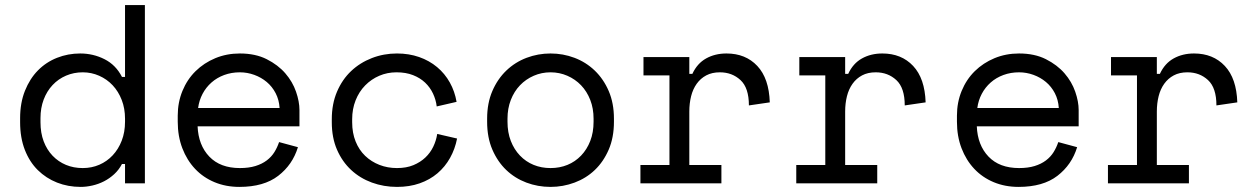

<svg xmlns="http://www.w3.org/2000/svg" viewBox="-20 -720 4936 754"><path d="M471 -76H459Q447 -53 428.5 -36Q410 -19 388.5 -8Q367 3 343 8.5Q319 14 297 14Q247 14 204 -3Q161 -20 128.5 -52Q96 -84 77.5 -131.5Q59 -179 59 -240V-256Q59 -316 78 -363.5Q97 -411 129 -443.5Q161 -476 204 -493Q247 -510 295 -510Q346 -510 390.5 -487.5Q435 -465 459 -418H471V-700H549V0H471ZM305 -60Q340 -60 370 -73Q400 -86 422.5 -110Q445 -134 458 -167.5Q471 -201 471 -242V-254Q471 -294 458 -327.5Q445 -361 422.5 -385Q400 -409 369.5 -422.5Q339 -436 305 -436Q270 -436 239.5 -423Q209 -410 186.5 -386Q164 -362 151.5 -329Q139 -296 139 -256V-240Q139 -198 151.5 -165Q164 -132 186.5 -108.5Q209 -85 239 -72.5Q269 -60 305 -60Z M756 -224Q759 -150 802 -105Q845 -60 922 -60Q957 -60 983 -68Q1009 -76 1027.5 -90Q1046 -104 1057.5 -122.5Q1069 -141 1076 -162L1150 -142Q1129 -73 1072.5 -29.5Q1016 14 920 14Q867 14 822.5 -4.5Q778 -23 746 -57Q714 -91 696 -138Q678 -185 678 -242V-266Q678 -318 696.5 -363Q715 -408 748 -440.5Q781 -473 825.5 -491.5Q870 -510 922 -510Q983 -510 1027.5 -487.5Q1072 -465 1100.5 -432Q1129 -399 1142.5 -360Q1156 -321 1156 -288V-224ZM922 -436Q889 -436 860.5 -425.5Q832 -415 810.5 -396Q789 -377 775.5 -351.5Q762 -326 758 -296H1078Q1076 -328 1062.5 -354Q1049 -380 1027.5 -398Q1006 -416 978.5 -426Q951 -436 922 -436Z M1775 -176Q1767 -135 1747.5 -100Q1728 -65 1698 -39.5Q1668 -14 1628 0Q1588 14 1539 14Q1487 14 1440.5 -3Q1394 -20 1359 -52.5Q1324 -85 1303.5 -132Q1283 -179 1283 -240V-252Q1283 -312 1303.5 -360Q1324 -408 1359 -441Q1394 -474 1440.5 -492Q1487 -510 1539 -510Q1586 -510 1626 -496Q1666 -482 1696.5 -456.5Q1727 -431 1746.5 -396Q1766 -361 1773 -320L1695 -302Q1692 -328 1680.5 -352.5Q1669 -377 1649.5 -395.5Q1630 -414 1602 -425Q1574 -436 1537 -436Q1501 -436 1469.5 -422.5Q1438 -409 1414 -384.5Q1390 -360 1376.5 -326Q1363 -292 1363 -252V-240Q1363 -198 1376.5 -164.5Q1390 -131 1414 -108Q1438 -85 1470 -72.5Q1502 -60 1539 -60Q1576 -60 1603.5 -71.5Q1631 -83 1650.5 -101.5Q1670 -120 1681.5 -144Q1693 -168 1697 -194Z M2391 -242Q2391 -180 2370.5 -132.5Q2350 -85 2316 -52.5Q2282 -20 2236.5 -3Q2191 14 2142 14Q2092 14 2047 -3Q2002 -20 1968 -52.5Q1934 -85 1913.5 -132.5Q1893 -180 1893 -242V-254Q1893 -315 1913.5 -362.5Q1934 -410 1968.5 -443Q2003 -476 2048 -493Q2093 -510 2142 -510Q2191 -510 2236 -493Q2281 -476 2315.5 -443Q2350 -410 2370.5 -362.5Q2391 -315 2391 -254ZM2142 -60Q2178 -60 2208.5 -72.5Q2239 -85 2262 -109Q2285 -133 2298 -166.5Q2311 -200 2311 -242V-254Q2311 -294 2298 -327.5Q2285 -361 2262 -385Q2239 -409 2208 -422.5Q2177 -436 2142 -436Q2107 -436 2076 -422.5Q2045 -409 2022 -385Q1999 -361 1986 -327.5Q1973 -294 1973 -254V-242Q1973 -200 1986 -166.5Q1999 -133 2022 -109Q2045 -85 2075.5 -72.5Q2106 -60 2142 -60Z M2507 -496H2687V-430H2699Q2718 -471 2753 -490.5Q2788 -510 2833 -510Q2908 -510 2954 -461Q3000 -412 3003 -318L2921 -306Q2921 -375 2888 -405.5Q2855 -436 2807 -436Q2776 -436 2753.5 -424Q2731 -412 2716 -391Q2701 -370 2694 -342Q2687 -314 2687 -282V-72H2813V0H2495V-72H2609V-424H2507Z M3119 -496H3299V-430H3311Q3330 -471 3365 -490.5Q3400 -510 3445 -510Q3520 -510 3566 -461Q3612 -412 3615 -318L3533 -306Q3533 -375 3500 -405.5Q3467 -436 3419 -436Q3388 -436 3365.5 -424Q3343 -412 3328 -391Q3313 -370 3306 -342Q3299 -314 3299 -282V-72H3425V0H3107V-72H3221V-424H3119Z M3816 -224Q3819 -150 3862 -105Q3905 -60 3982 -60Q4017 -60 4043 -68Q4069 -76 4087.5 -90Q4106 -104 4117.5 -122.5Q4129 -141 4136 -162L4210 -142Q4189 -73 4132.5 -29.5Q4076 14 3980 14Q3927 14 3882.5 -4.5Q3838 -23 3806 -57Q3774 -91 3756 -138Q3738 -185 3738 -242V-266Q3738 -318 3756.5 -363Q3775 -408 3808 -440.5Q3841 -473 3885.5 -491.5Q3930 -510 3982 -510Q4043 -510 4087.5 -487.5Q4132 -465 4160.5 -432Q4189 -399 4202.5 -360Q4216 -321 4216 -288V-224ZM3982 -436Q3949 -436 3920.5 -425.5Q3892 -415 3870.5 -396Q3849 -377 3835.5 -351.5Q3822 -326 3818 -296H4138Q4136 -328 4122.5 -354Q4109 -380 4087.5 -398Q4066 -416 4038.5 -426Q4011 -436 3982 -436Z M4343 -496H4523V-430H4535Q4554 -471 4589 -490.5Q4624 -510 4669 -510Q4744 -510 4790 -461Q4836 -412 4839 -318L4757 -306Q4757 -375 4724 -405.5Q4691 -436 4643 -436Q4612 -436 4589.5 -424Q4567 -412 4552 -391Q4537 -370 4530 -342Q4523 -314 4523 -282V-72H4649V0H4331V-72H4445V-424H4343Z"/></svg>

Font: Space Mono
Style: Regular
Weight: 400
Monospace: yes
Designer: Colophon Foundry / Benjamin Critton
Foundry: Colophon Foundry
Version: Version 1.000;PS 1.003;hotconv 1.0.81;makeotf.lib2.5.63406